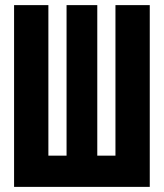

<svg xmlns="http://www.w3.org/2000/svg" viewBox="-20 -730 640 750"><path d="M35 0V-710H169V-122H240V-710H360V-122H431V-710H565V0Z"/></svg>

Font: Geist Mono ExtraBold
Style: Regular
Weight: 800
Monospace: yes
Designer: Basement.studio, Andrés Briganti, Mateo Zaragoza
Foundry: Basement.studio, Vercel, Andrés Briganti, Guido Ferreyra, Mateo Zaragoza
Version: Version 1.500; ttfautohint (v1.8.4.7-5d5b)